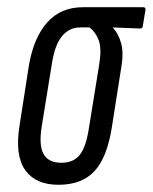

<svg xmlns="http://www.w3.org/2000/svg" viewBox="-20 -506 423 532"><path d="M142 6Q79 6 50 -34.5Q21 -75 34 -157L60 -324Q73 -401 110.5 -443.5Q148 -486 210 -486H377Q384 -486 383 -478L376 -436Q376 -427 368 -427L293 -430V-429Q308 -413 315.5 -386.5Q323 -360 316 -319L290 -154Q277 -70 242 -32Q207 6 142 6ZM150 -55Q184 -55 201.5 -77.5Q219 -100 227 -155L255 -328Q262 -372 253.5 -394.5Q245 -417 228 -430H202Q172 -430 152 -406Q132 -382 124 -331L96 -158Q87 -104 100.5 -79.5Q114 -55 150 -55Z"/></svg>

Font: Sofia Sans Extra Condensed
Style: Italic
Weight: 400
Italic angle: -9°
Designer: Botio Nikoltchev, Ani Petrova
Foundry: lettersoup
Version: Version 4.101; ttfautohint (v1.8.4.7-5d5b)